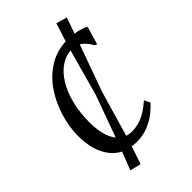

<svg xmlns="http://www.w3.org/2000/svg" viewBox="-224 -716 886 886"><g transform="rotate(-45 219.5 -273.0)"><path d="M202 10Q119 10 74.5 -47.2Q30 -104.5 30 -200Q30 -260 48.8 -321.8Q67.5 -383.5 103.2 -435.5Q139 -487.5 191.2 -519Q243.5 -550.5 310.5 -550.5Q336.5 -550.5 366.2 -544.5Q396 -538.5 417.5 -527L392 -438.5L380.5 -443.5Q368 -465.5 354.8 -479Q341.5 -492.5 327 -498.8Q312.5 -505 295.5 -505Q255.5 -505 222 -483Q188.5 -461 163.8 -420.8Q139 -380.5 125.2 -326.2Q111.5 -272 111.5 -207Q112 -156 124 -118.8Q136 -81.5 160 -60.8Q184 -40 220 -40Q249 -40 272.5 -47.8Q296 -55.5 317.8 -69.5Q339.5 -83.5 361.5 -103L375.5 -74.5Q361 -57 336 -37.2Q311 -17.5 277.5 -3.8Q244 10 202 10ZM142.5 94.5 88.5 81.5 130.5 -26 222 -277.5 290 -524 327 -640 380 -625 342 -515.5 253 -268 179 -14Z"/></g></svg>

Font: Merriweather 60pt Light
Style: Italic
Weight: 300
Italic angle: -7.8°
Version: Version 2.101